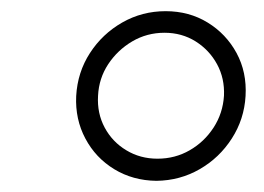

<svg xmlns="http://www.w3.org/2000/svg" viewBox="-20 -756 477 347"><path d="M262.7 -429.2Q220.2 -429.7 186.5 -450.2Q152.8 -470.7 134.3 -505.6Q115.7 -540.5 117.7 -582.5Q120.1 -625.5 142.6 -660.2Q165 -694.8 200.9 -715.3Q236.8 -735.8 279.3 -735.8Q321.8 -735.8 355.2 -715.3Q388.7 -694.8 407.5 -660.2Q426.3 -625.5 423.8 -582.5Q421.4 -540.5 398.9 -505.6Q376.5 -470.7 340.8 -450.2Q305.2 -429.7 262.7 -429.2ZM264.6 -469.2Q296.4 -469.2 322.8 -484.4Q349.1 -499.5 366 -525.4Q382.8 -551.3 384.8 -583Q386.2 -614.3 372.3 -639.9Q358.4 -665.5 333.5 -681.2Q308.6 -696.8 277.3 -696.8Q245.6 -696.8 219 -681.2Q192.4 -665.5 175.5 -639.9Q158.7 -614.3 157.2 -583Q155.3 -551.3 169.2 -525.4Q183.1 -499.5 208.3 -484.4Q233.4 -469.2 264.6 -469.2Z"/></svg>

Font: Inter 20pt ExtraLight
Style: Italic
Weight: 250
Italic angle: -9.3988°
Version: Version 4.001;git-66647c0bb